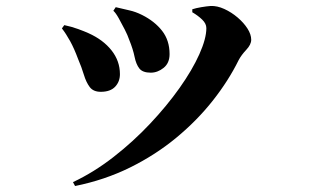

<svg xmlns="http://www.w3.org/2000/svg" viewBox="-20 -566 1040 642"><path d="M224 43Q294 10 359.5 -41Q425 -92 481.5 -152Q538 -212 580.5 -272Q623 -332 646.5 -384.5Q670 -437 670 -472Q670 -487 656 -500.5Q642 -514 623 -525V-535Q635 -539 653 -542Q671 -545 684 -546Q706 -547 730 -536Q754 -525 774.5 -507.5Q795 -490 807.5 -470.5Q820 -451 820 -433Q820 -417 803.5 -399.5Q787 -382 778 -365Q744 -296 691.5 -229.5Q639 -163 569.5 -105.5Q500 -48 415 -6Q330 36 231 56ZM317 -259Q292 -259 280 -275Q268 -291 260.5 -316Q253 -341 241 -369Q228 -404 214.5 -428.5Q201 -453 187 -471L195 -482Q219 -477 241 -469Q263 -461 276 -455Q325 -433 353 -397.5Q381 -362 381 -318Q381 -293 365 -276Q349 -259 317 -259ZM484 -323Q457 -323 446 -337Q435 -351 430 -376Q425 -401 412 -433Q407 -448 397 -467.5Q387 -487 377 -505Q367 -523 359 -530L367 -542Q391 -536 412 -531.5Q433 -527 455 -516Q497 -495 522 -463Q547 -431 547 -385Q547 -355 527 -339Q507 -323 484 -323Z"/></svg>

Font: Noto Serif JP Black
Style: Regular
Weight: 900
Designer: Ryoko NISHIZUKA 西塚涼子 (kana & ideographs); Frank Grießhammer (Latin, Greek & Cyrillic); Wenlong ZHANG 张文龙 (bopomofo); San
Foundry: Adobe
Version: Version 2.003-H1;hotconv 1.1.1;makeotfexe 2.6.0